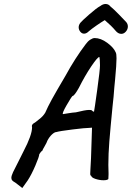

<svg xmlns="http://www.w3.org/2000/svg" viewBox="-20 -884 662 964"><path d="M57 33Q46 27 41.5 22Q37 17 37 9Q37 -1 45.5 -19.5Q54 -38 75 -78Q81 -91 98 -124Q141 -206 141 -245Q140 -247 140 -251Q140 -261 156 -269Q159 -272 177.5 -286Q196 -300 207 -318Q220 -348 240 -384.5Q260 -421 309 -504Q357 -592 411 -663Q421 -677 433.5 -685Q446 -693 455 -693Q486 -693 518.5 -669Q551 -645 561 -621Q565 -614 565 -591Q565 -560 558 -486Q556 -473 554 -445Q551 -400 545 -349Q534 -237 529 -174Q524 -111 524 -56Q524 -28 525 -15V-8L524 15Q518 21 500 21Q480 21 460 14.5Q440 8 438 -1Q437 -2 435 -3Q433 -4 433 -12L434 -34L437 -90L442 -243L429 -242Q409 -242 344.5 -234Q280 -226 263 -221Q254 -221 241 -209Q228 -197 218 -178Q215 -168 204 -149.5Q193 -131 193 -128Q187 -124 182.5 -117.5Q178 -111 177 -109Q177 -98 157.5 -52.5Q138 -7 119 22L92 60ZM361 -320Q409 -332 427 -332Q437 -332 441 -330Q444 -326 447.5 -324.5Q451 -323 452 -323Q454 -331 468 -432Q482 -533 482 -556Q482 -572 481 -583.5Q480 -595 479 -598Q470 -598 438 -550.5Q406 -503 376 -443Q353 -402 344 -402Q337 -395 314 -355Q291 -315 296 -311Q303 -312 324 -315.5Q345 -319 361 -320ZM402 -715Q391 -715 383 -725Q375 -735 375 -747Q375 -758 383 -769Q391 -779 428 -811.5Q465 -844 484 -854Q497 -864 510 -864Q525 -864 534 -852Q550 -839 576 -812.5Q602 -786 613 -774Q622 -764 622 -751Q622 -737 612 -725.5Q602 -714 589 -714Q573 -714 560 -730Q540 -754 506 -783Q489 -773 464.5 -756Q440 -739 426 -727Q414 -715 402 -715Z"/></svg>

Font: Caveat
Style: Bold
Weight: 700
Designer: Pablo Impallari
Foundry: Pablo Impallari
Version: Version 1.500; ttfautohint (v1.6)